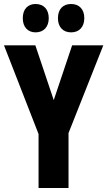

<svg xmlns="http://www.w3.org/2000/svg" viewBox="-20 -992 537 961"><path d="M94 -901C94 -856 120 -830 158 -830C199 -830 224 -858 224 -901C224 -945 199 -972 158 -972C120 -972 94 -947 94 -901ZM270 -901C270 -857 295 -830 336 -830C377 -830 402 -858 402 -901C402 -945 377 -972 336 -972C296 -972 270 -947 270 -901ZM249 -491 157 -765H0L173 -321V-51H323V-326L497 -765H341Z"/></svg>

Font: Noto Sans Tamil UI ExtraCondensed ExtraBold
Style: Regular
Weight: 800
Width: 2
Designer: Jelle Bosma - Monotype Design Team
Foundry: Monotype Imaging Inc.
Version: Version 2.004